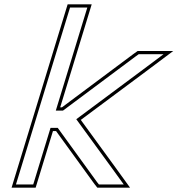

<svg xmlns="http://www.w3.org/2000/svg" viewBox="-20 -834 822 889"><path d="M247.3 -242H214L146.1 -20L133.9 20H53.9L66.1 -20L134 -242L158.4 -322L292 -759L304.3 -799H384.3L372 -759L238.4 -322H271.8L606.9 -572L622.2 -583H737.2L645.1 -514L333.2 -282L503 -49L552.9 20H437.9L429.2 9ZM239.7 -227 417.3 18 430.6 35H582.2L515.1 -57.8L354.1 -278.8L654.1 -502L782.3 -598H617.4L598 -584.1L266.8 -337H258.7L404.6 -814H293.2L33.6 35H145L225.1 -227Z"/></svg>

Font: Nordica Plus
Style: NordicaClassicLightOblOl
Weight: 300
Version: Version 1.01